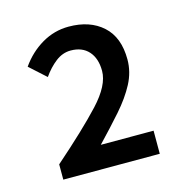

<svg xmlns="http://www.w3.org/2000/svg" viewBox="-76 -961 569 594"><g transform="rotate(-15 208.5 -663.5)"><path d="M56 -437V-486Q153 -571 206 -628Q259 -685 259 -731Q259 -771 238.5 -794Q218 -817 181 -817Q155 -817 132.5 -799.5Q110 -782 92 -756L40 -803Q68 -843 108 -866.5Q148 -890 194 -890Q262 -890 303 -853Q344 -816 344 -745Q344 -705 324.5 -668Q305 -631 271.5 -593Q238 -555 196 -511H365V-437Z"/></g></svg>

Font: Source Han Sans SC Medium
Style: Regular
Weight: 500
Designer: Ryoko NISHIZUKA 西塚涼子 (kana, bopomofo & ideographs); Paul D. Hunt (Latin, Greek & Cyrillic); Sandoll Communications 산돌커뮤니
Foundry: Adobe
Version: Version 2.004;hotconv 1.0.118;makeotfexe 2.5.65603